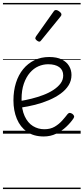

<svg xmlns="http://www.w3.org/2000/svg" viewBox="-20 -905 566 1300"><path d="M276 19Q208 19 162.5 -13Q117 -45 94 -100.5Q71 -156 71 -225Q71 -290 88 -344Q105 -398 137 -437Q169 -476 213.5 -497.5Q258 -519 313 -519Q365 -519 398 -502.5Q431 -486 447.5 -458.5Q464 -431 464 -397Q464 -359 444.5 -327.5Q425 -296 390.5 -271Q356 -246 311.5 -227Q267 -208 217.5 -195.5Q168 -183 118 -176L117 -221Q154 -227 194 -237Q234 -247 272.5 -261.5Q311 -276 341.5 -296Q372 -316 390 -340Q408 -364 408 -394Q408 -431 381 -450.5Q354 -470 306 -470Q272 -470 240 -456Q208 -442 182.5 -412.5Q157 -383 141.5 -338.5Q126 -294 126 -234Q126 -164 147 -118.5Q168 -73 203 -51.5Q238 -30 280 -30Q321 -30 350 -47Q379 -64 400.5 -88Q422 -112 438 -133Q445 -141 453 -140.5Q461 -140 470 -134Q478 -128 481 -120.5Q484 -113 478 -104Q459 -75 428.5 -46.5Q398 -18 360 0.5Q322 19 276 19ZM246 -623Q239 -623 229 -631Q219 -639 219 -647Q219 -649 220.5 -651.5Q222 -654 224 -659L343 -827Q347 -833 350.5 -835Q354 -837 360 -837Q366 -837 374.5 -832Q383 -827 389.5 -820.5Q396 -814 396 -807Q396 -803 394.5 -800Q393 -797 389 -792L259 -632Q253 -623 246 -623ZM0 365H526V375H0ZM0 -20H526V0H0ZM0 -505H526V-500H0ZM0 -885H526V-875H0Z"/></svg>

Font: Playwrite GB S Guides
Style: Regular
Weight: 400
Designer: Veronika Burian, José Scaglione
Foundry: TypeTogether
Version: Version 1.003